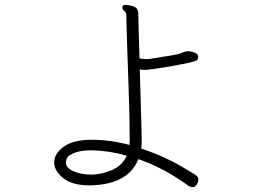

<svg xmlns="http://www.w3.org/2000/svg" viewBox="-20 -748 1040 783"><path d="M544 -99Q629 -70 708 -18Q736 0 745.5 7.5Q755 15 766.5 15Q778 15 786 -2Q789 -8 789 -17Q789 -26 779.5 -33Q770 -40 739 -58Q652 -111 556 -142Q558 -152 558 -175Q558 -198 550 -465Q558 -463 573 -463Q588 -463 667 -476Q699 -482 723 -486.5Q747 -491 754.5 -493Q762 -495 775 -498.5Q788 -502 788 -515V-519Q787 -528 773.5 -533.5Q760 -539 747.5 -539Q735 -539 720 -532Q709 -526 654 -518Q633 -514 615 -511.5Q597 -509 591 -508Q585 -507 582 -507H573Q567 -507 549 -510Q547 -576 545.5 -625Q544 -674 544 -689Q544 -704 538.5 -712Q533 -720 518 -724Q503 -728 491 -728Q479 -728 479 -717Q479 -709 487 -703.5Q495 -698 495 -686Q495 -674 496 -642.5Q497 -611 498.5 -563Q500 -515 504.5 -388Q509 -261 509 -178L508 -157Q430 -178 354 -178Q278 -178 239.5 -149.5Q201 -121 201 -86Q201 -51 238 -21.5Q275 8 345 8H349Q504 4 544 -99ZM497 -113Q479 -73 437.5 -55Q396 -37 356 -36H352Q311 -36 280 -49.5Q249 -63 249 -84.5Q249 -106 266 -116Q297 -135 351 -135H357Q429 -133 497 -113Z"/></svg>

Font: LXGW WenKai TC Light
Style: Regular
Weight: 300
Designer: LXGW / Fontworks Inc.
Foundry: LXGW / Fontworks Inc.
Version: Version 1.330